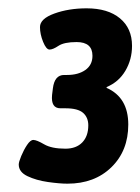

<svg xmlns="http://www.w3.org/2000/svg" viewBox="-20 -785 337 461"><path d="M142 -344Q123 -344 95 -348Q67 -352 46 -362Q25 -372 25 -390Q25 -396 31 -410.5Q37 -425 45 -437Q53 -449 60 -449Q68 -449 86 -438.5Q104 -428 137 -428Q163 -428 177.5 -443Q192 -458 192 -484Q192 -503 179.5 -514Q167 -525 137 -525H125Q102 -525 105 -557L107 -573Q111 -605 134 -605H141Q168 -605 185 -617Q202 -629 202 -651Q202 -684 164 -684Q134 -684 120.5 -675Q107 -666 99 -666Q91 -666 83.5 -684.5Q76 -703 76 -720Q76 -740 110.5 -752.5Q145 -765 188 -765Q239 -765 268 -741Q297 -717 297 -675Q297 -642 281 -615Q265 -588 236 -576V-574Q288 -551 288 -486Q288 -423 247.5 -383.5Q207 -344 142 -344Z"/></svg>

Font: Asap Semi Condensed Semi Condensed Black
Style: Italic
Weight: 900
Width: 4
Italic angle: -6°
Designer: Pablo Cosgaya
Foundry: Omnibus-Type
Version: Version 3.001; ttfautohint (v1.8.4.7-5d5b)